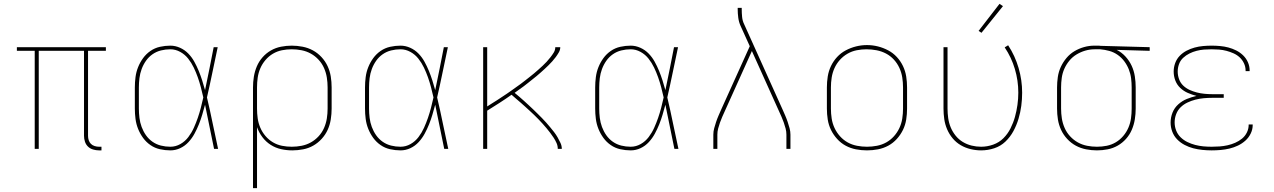

<svg xmlns="http://www.w3.org/2000/svg" viewBox="-20 -776 6640 1001"><path d="M496 8Q481 8 465.5 3.5Q450 -1 439 -11.5Q428 -22 423 -37Q418 -52 418 -68V-511H182V0H161V-511H68V-530H532V-511H439V-68Q439 -56 442.5 -45Q446 -34 454 -26Q462 -18 473.5 -14.5Q485 -11 496 -11H509V8Z M868 8Q841 8 814 2Q787 -4 764.5 -19.5Q742 -35 726 -57Q710 -79 700 -104Q690 -129 686.5 -156Q683 -183 683 -210V-320Q683 -347 686.5 -374Q690 -401 700 -426Q710 -451 726 -473Q742 -495 764.5 -510.5Q787 -526 814 -532Q841 -538 868 -538Q894 -538 918.5 -527Q943 -516 961.5 -497Q980 -478 993 -454.5Q1006 -431 1016 -406.5Q1026 -382 1034 -357Q1042 -332 1049 -306Q1061 -362 1072 -418Q1083 -474 1094 -530H1115Q1101 -465 1087.5 -399Q1074 -333 1059 -268Q1075 -201 1088.5 -134Q1102 -67 1117 0H1096Q1084 -57 1072.5 -115Q1061 -173 1049 -230Q1042 -204 1034.5 -178.5Q1027 -153 1017 -128Q1007 -103 994 -79Q981 -55 962.5 -35Q944 -15 919.5 -3.5Q895 8 868 8ZM868 -11Q896 -11 920.5 -25Q945 -39 962 -61.5Q979 -84 990.5 -109.5Q1002 -135 1011 -161Q1020 -187 1027 -214Q1034 -241 1040 -268Q1034 -295 1027 -321.5Q1020 -348 1011 -373.5Q1002 -399 990 -424Q978 -449 961 -470.5Q944 -492 919.5 -505.5Q895 -519 868 -519Q843 -519 819 -513Q795 -507 775 -493Q755 -479 741 -459Q727 -439 718.5 -416Q710 -393 707 -368.5Q704 -344 704 -320V-210Q704 -186 707 -161.5Q710 -137 718.5 -114Q727 -91 741 -71Q755 -51 775 -37Q795 -23 819 -17Q843 -11 868 -11Z M1299 205V-320Q1299 -348 1303.5 -376Q1308 -404 1319 -430Q1330 -456 1349 -477.5Q1368 -499 1392.5 -513Q1417 -527 1445 -532.5Q1473 -538 1501 -538Q1529 -538 1557.5 -532.5Q1586 -527 1611 -513.5Q1636 -500 1656 -478.5Q1676 -457 1688 -431Q1700 -405 1704.5 -377Q1709 -349 1709 -320V-210Q1709 -182 1704.5 -153.5Q1700 -125 1688.5 -99.5Q1677 -74 1657.5 -52.5Q1638 -31 1613.5 -17Q1589 -3 1560.5 2.5Q1532 8 1504 8Q1474 8 1445 1.5Q1416 -5 1391 -21Q1366 -37 1348 -61Q1330 -85 1320 -113V205ZM1501 -11Q1527 -11 1552.5 -16Q1578 -21 1600.5 -33.5Q1623 -46 1641 -65.5Q1659 -85 1669.5 -109Q1680 -133 1684 -158.5Q1688 -184 1688 -210V-320Q1688 -346 1684 -371.5Q1680 -397 1669.5 -421Q1659 -445 1641 -464.5Q1623 -484 1600.5 -496.5Q1578 -509 1552.5 -514Q1527 -519 1501 -519Q1475 -519 1450 -514Q1425 -509 1403 -496Q1381 -483 1364 -463Q1347 -443 1337 -419.5Q1327 -396 1323.5 -371Q1320 -346 1320 -320V-210Q1320 -184 1323.5 -159Q1327 -134 1337 -110.5Q1347 -87 1364 -67Q1381 -47 1403 -34Q1425 -21 1450 -16Q1475 -11 1501 -11Z M2068 8Q2041 8 2014 2Q1987 -4 1964.5 -19.5Q1942 -35 1926 -57Q1910 -79 1900 -104Q1890 -129 1886.5 -156Q1883 -183 1883 -210V-320Q1883 -347 1886.5 -374Q1890 -401 1900 -426Q1910 -451 1926 -473Q1942 -495 1964.5 -510.5Q1987 -526 2014 -532Q2041 -538 2068 -538Q2094 -538 2118.5 -527Q2143 -516 2161.5 -497Q2180 -478 2193 -454.5Q2206 -431 2216 -406.5Q2226 -382 2234 -357Q2242 -332 2249 -306Q2261 -362 2272 -418Q2283 -474 2294 -530H2315Q2301 -465 2287.5 -399Q2274 -333 2259 -268Q2275 -201 2288.5 -134Q2302 -67 2317 0H2296Q2284 -57 2272.5 -115Q2261 -173 2249 -230Q2242 -204 2234.5 -178.5Q2227 -153 2217 -128Q2207 -103 2194 -79Q2181 -55 2162.5 -35Q2144 -15 2119.5 -3.5Q2095 8 2068 8ZM2068 -11Q2096 -11 2120.5 -25Q2145 -39 2162 -61.5Q2179 -84 2190.5 -109.5Q2202 -135 2211 -161Q2220 -187 2227 -214Q2234 -241 2240 -268Q2234 -295 2227 -321.5Q2220 -348 2211 -373.5Q2202 -399 2190 -424Q2178 -449 2161 -470.5Q2144 -492 2119.5 -505.5Q2095 -519 2068 -519Q2043 -519 2019 -513Q1995 -507 1975 -493Q1955 -479 1941 -459Q1927 -439 1918.5 -416Q1910 -393 1907 -368.5Q1904 -344 1904 -320V-210Q1904 -186 1907 -161.5Q1910 -137 1918.5 -114Q1927 -91 1941 -71Q1955 -51 1975 -37Q1995 -23 2019 -17Q2043 -11 2068 -11Z M2499 0V-530H2520V-221Q2532 -229 2545 -237Q2558 -245 2570.5 -253Q2583 -261 2595.5 -269.5Q2608 -278 2620.5 -286Q2633 -294 2645 -303Q2657 -312 2669.5 -320.5Q2682 -329 2694 -338Q2706 -347 2717.5 -356Q2729 -365 2741 -374.5Q2753 -384 2764.5 -393.5Q2776 -403 2787 -413Q2798 -423 2809 -433Q2820 -443 2830 -454Q2840 -465 2849.5 -477Q2859 -489 2867 -502Q2875 -515 2875 -530H2901Q2901 -516 2893.5 -503Q2886 -490 2877.5 -478.5Q2869 -467 2859.5 -456.5Q2850 -446 2840 -436Q2830 -426 2819.5 -416.5Q2809 -407 2798.5 -397.5Q2788 -388 2777 -379Q2766 -370 2754.5 -361Q2743 -352 2732 -343Q2721 -334 2709.5 -325.5Q2698 -317 2686.5 -309Q2675 -301 2663 -292Q2675 -282 2687.5 -271.5Q2700 -261 2712 -250Q2724 -239 2736 -228Q2748 -217 2759.5 -206Q2771 -195 2782.5 -183.5Q2794 -172 2805.5 -160.5Q2817 -149 2827.5 -137Q2838 -125 2848.5 -112.5Q2859 -100 2869 -87Q2879 -74 2887 -60Q2895 -46 2902 -31Q2909 -16 2909 0H2888Q2888 -16 2881.5 -30.5Q2875 -45 2866.5 -58Q2858 -71 2848.5 -83.5Q2839 -96 2829 -108Q2819 -120 2808.5 -131.5Q2798 -143 2787 -154.5Q2776 -166 2764.5 -177Q2753 -188 2741.5 -198.5Q2730 -209 2718.5 -219.5Q2707 -230 2695 -240.5Q2683 -251 2671 -261Q2659 -271 2647 -282Q2616 -260 2584 -239.5Q2552 -219 2520 -199V0Z M3268 8Q3241 8 3214 2Q3187 -4 3164.5 -19.5Q3142 -35 3126 -57Q3110 -79 3100 -104Q3090 -129 3086.5 -156Q3083 -183 3083 -210V-320Q3083 -347 3086.5 -374Q3090 -401 3100 -426Q3110 -451 3126 -473Q3142 -495 3164.5 -510.5Q3187 -526 3214 -532Q3241 -538 3268 -538Q3294 -538 3318.5 -527Q3343 -516 3361.5 -497Q3380 -478 3393 -454.5Q3406 -431 3416 -406.5Q3426 -382 3434 -357Q3442 -332 3449 -306Q3461 -362 3472 -418Q3483 -474 3494 -530H3515Q3501 -465 3487.5 -399Q3474 -333 3459 -268Q3475 -201 3488.5 -134Q3502 -67 3517 0H3496Q3484 -57 3472.5 -115Q3461 -173 3449 -230Q3442 -204 3434.5 -178.5Q3427 -153 3417 -128Q3407 -103 3394 -79Q3381 -55 3362.5 -35Q3344 -15 3319.5 -3.5Q3295 8 3268 8ZM3268 -11Q3296 -11 3320.5 -25Q3345 -39 3362 -61.5Q3379 -84 3390.5 -109.5Q3402 -135 3411 -161Q3420 -187 3427 -214Q3434 -241 3440 -268Q3434 -295 3427 -321.5Q3420 -348 3411 -373.5Q3402 -399 3390 -424Q3378 -449 3361 -470.5Q3344 -492 3319.5 -505.5Q3295 -519 3268 -519Q3243 -519 3219 -513Q3195 -507 3175 -493Q3155 -479 3141 -459Q3127 -439 3118.5 -416Q3110 -393 3107 -368.5Q3104 -344 3104 -320V-210Q3104 -186 3107 -161.5Q3110 -137 3118.5 -114Q3127 -91 3141 -71Q3155 -51 3175 -37Q3195 -23 3219 -17Q3243 -11 3268 -11Z M3699 0V-74Q3699 -91 3703.5 -107.5Q3708 -124 3713.5 -140.5Q3719 -157 3726 -173Q3733 -189 3740 -205L3889 -535L3841 -641Q3832 -661 3829 -683.5Q3826 -706 3826 -728V-735H3847V-728Q3847 -708 3849 -687.5Q3851 -667 3860 -649L4060 -205Q4067 -189 4074 -173Q4081 -157 4086.5 -140.5Q4092 -124 4096.5 -107.5Q4101 -91 4101 -74V0H4080V-74Q4080 -90 4076 -105.5Q4072 -121 4066.5 -136.5Q4061 -152 4054.5 -167Q4048 -182 4041 -197L3900 -510L3759 -197Q3752 -182 3745.5 -167Q3739 -152 3733.5 -136.5Q3728 -121 3724 -105.5Q3720 -90 3720 -74V0Z M4500 8Q4471 8 4442.5 2.5Q4414 -3 4389 -16.5Q4364 -30 4344.5 -51.5Q4325 -73 4312.5 -98.5Q4300 -124 4295.5 -152.5Q4291 -181 4291 -210V-320Q4291 -349 4295.5 -377.5Q4300 -406 4312.5 -432Q4325 -458 4344.5 -479Q4364 -500 4389.5 -513.5Q4415 -527 4443 -534Q4471 -541 4500 -541Q4529 -541 4557 -534Q4585 -527 4610.5 -513.5Q4636 -500 4655.5 -479Q4675 -458 4687.5 -432Q4700 -406 4704.5 -377.5Q4709 -349 4709 -320V-210Q4709 -181 4704.5 -152.5Q4700 -124 4687.5 -98.5Q4675 -73 4655.5 -51.5Q4636 -30 4611 -16.5Q4586 -3 4557.5 2.5Q4529 8 4500 8ZM4500 -11Q4526 -11 4552 -16Q4578 -21 4600.5 -33.5Q4623 -46 4640.5 -65.5Q4658 -85 4669 -108.5Q4680 -132 4684 -158Q4688 -184 4688 -210V-320Q4688 -346 4684 -372Q4680 -398 4669 -422Q4658 -446 4640 -465.5Q4622 -485 4599 -497Q4576 -509 4550 -514Q4524 -519 4497 -519Q4472 -519 4446.5 -514Q4421 -509 4398.5 -496Q4376 -483 4358.5 -463.5Q4341 -444 4330.5 -420.5Q4320 -397 4316 -371.5Q4312 -346 4312 -320V-210Q4312 -184 4316 -158Q4320 -132 4331 -108.5Q4342 -85 4359.5 -65.5Q4377 -46 4399.5 -33.5Q4422 -21 4448 -16Q4474 -11 4500 -11Z M5095 8Q5068 8 5040.5 1.5Q5013 -5 4989 -19Q4965 -33 4947 -54.5Q4929 -76 4918 -101.5Q4907 -127 4903 -154.5Q4899 -182 4899 -210V-530H4920V-210Q4920 -185 4923.5 -160Q4927 -135 4936.5 -112Q4946 -89 4962 -69Q4978 -49 4999.5 -36Q5021 -23 5045.5 -17Q5070 -11 5095 -11Q5127 -11 5158 -22Q5189 -33 5211.5 -55.5Q5234 -78 5248.5 -107Q5263 -136 5271.5 -166.5Q5280 -197 5284.5 -229Q5289 -261 5289 -293Q5289 -356 5271 -416.5Q5253 -477 5218 -529L5236 -540Q5272 -485 5290.5 -421.5Q5309 -358 5309 -293Q5309 -258 5304.5 -224Q5300 -190 5290 -156.5Q5280 -123 5263.5 -92.5Q5247 -62 5222 -38Q5197 -14 5163.5 -3Q5130 8 5095 8ZM5097 -605 5082 -615 5191 -756 5209 -744Z M5699 8Q5671 8 5642.5 2.5Q5614 -3 5589 -16.5Q5564 -30 5544 -51.5Q5524 -73 5512 -99Q5500 -125 5495.5 -153Q5491 -181 5491 -210V-320Q5491 -347 5495 -374.5Q5499 -402 5510.5 -427Q5522 -452 5540 -473.5Q5558 -495 5581.5 -509Q5605 -523 5631.5 -530.5Q5658 -538 5686 -538Q5689 -538 5692.5 -538Q5696 -538 5700 -538Q5705 -538 5709 -538Q5713 -538 5718 -537L5974 -530V-511L5802 -516Q5828 -503 5848 -481Q5868 -459 5880 -433Q5892 -407 5896.5 -378Q5901 -349 5901 -320V-210Q5901 -182 5896.5 -154Q5892 -126 5881 -100Q5870 -74 5851 -52.5Q5832 -31 5807.5 -17Q5783 -3 5755 2.5Q5727 8 5699 8ZM5699 -11Q5725 -11 5750 -16Q5775 -21 5797 -34Q5819 -47 5836 -67Q5853 -87 5863 -110.5Q5873 -134 5876.5 -159Q5880 -184 5880 -210V-320Q5880 -344 5877 -368Q5874 -392 5865 -414.5Q5856 -437 5841.5 -456.5Q5827 -476 5807 -490Q5787 -504 5763.5 -510.5Q5740 -517 5716 -519H5700Q5697 -519 5693.5 -519Q5690 -519 5687 -519Q5662 -519 5638 -512Q5614 -505 5592.5 -492Q5571 -479 5555 -459.5Q5539 -440 5529 -417.5Q5519 -395 5515.5 -370Q5512 -345 5512 -320V-210Q5512 -184 5516 -158.5Q5520 -133 5530.5 -109Q5541 -85 5559 -65.5Q5577 -46 5599.5 -33.5Q5622 -21 5647.5 -16Q5673 -11 5699 -11Z M6297 8Q6273 8 6248.5 5.5Q6224 3 6201 -3Q6178 -9 6156 -20.5Q6134 -32 6117 -49.5Q6100 -67 6091.5 -90Q6083 -113 6083 -137Q6083 -164 6093 -189Q6103 -214 6123 -232Q6143 -250 6167.5 -260Q6192 -270 6218 -276Q6195 -282 6173 -291.5Q6151 -301 6133.5 -317.5Q6116 -334 6107.5 -356.5Q6099 -379 6099 -403Q6099 -426 6107 -447.5Q6115 -469 6130.5 -485Q6146 -501 6166 -511.5Q6186 -522 6208 -528Q6230 -534 6252.5 -536Q6275 -538 6297 -538Q6319 -538 6341 -536Q6363 -534 6384 -528.5Q6405 -523 6425 -513Q6445 -503 6461 -487.5Q6477 -472 6486 -451.5Q6495 -431 6495 -409Q6495 -408 6495 -407Q6495 -406 6495 -405H6474Q6474 -405 6474 -406Q6474 -407 6474 -408Q6474 -428 6465.5 -446Q6457 -464 6443 -477Q6429 -490 6411 -498Q6393 -506 6374 -511Q6355 -516 6335.5 -517.5Q6316 -519 6297 -519Q6277 -519 6257.5 -517.5Q6238 -516 6218.5 -511Q6199 -506 6181 -497Q6163 -488 6148.5 -474.5Q6134 -461 6127 -442Q6120 -423 6120 -403Q6120 -383 6127 -363.5Q6134 -344 6148.5 -330Q6163 -316 6181.5 -307.5Q6200 -299 6219.5 -294Q6239 -289 6259.5 -287Q6280 -285 6300 -285H6360V-266H6300Q6278 -266 6256 -264Q6234 -262 6212.5 -256.5Q6191 -251 6171 -241.5Q6151 -232 6135.5 -217Q6120 -202 6112 -181Q6104 -160 6104 -138Q6104 -116 6112 -95.5Q6120 -75 6135.5 -60Q6151 -45 6170.5 -35.5Q6190 -26 6211 -20.5Q6232 -15 6253.5 -13Q6275 -11 6297 -11Q6318 -11 6338.5 -12.5Q6359 -14 6379.5 -18.5Q6400 -23 6419.5 -31.5Q6439 -40 6455 -53Q6471 -66 6480.5 -85Q6490 -104 6490 -125Q6490 -125 6490 -125.5Q6490 -126 6490 -127H6511Q6511 -126 6511 -125.5Q6511 -125 6511 -124Q6511 -101 6500.5 -79.5Q6490 -58 6472.5 -42.5Q6455 -27 6434 -17Q6413 -7 6390 -1.5Q6367 4 6343.5 6Q6320 8 6297 8Z"/></svg>

Font: Iosevka Curly Thin Extended
Style: Regular
Weight: 100
Width: 7
Monospace: yes
Designer: Belleve Invis
Foundry: Belleve Invis
Version: Version 11.1.0; ttfautohint (v1.8.3)